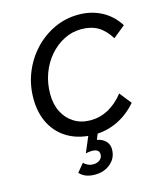

<svg xmlns="http://www.w3.org/2000/svg" viewBox="-140 -834 1016 1195"><g transform="rotate(-15 368.0 -236.5)"><path d="M598 -191 658 -115Q603 -51 532.5 -17.5Q462 16 384 16Q290 16 220 -22.5Q150 -61 112 -132Q74 -203 74 -298Q74 -387 106 -465.5Q138 -544 194 -603.5Q250 -663 323 -697Q396 -731 479 -731Q562 -731 628.5 -695.5Q695 -660 736 -594L658 -531Q624 -587 579.5 -613Q535 -639 473 -639Q413 -639 360.5 -612Q308 -585 267.5 -538Q227 -491 204.5 -429.5Q182 -368 182 -298Q182 -232 207.5 -182Q233 -132 278.5 -104Q324 -76 384 -76Q506 -76 598 -191ZM224 220 268 167Q278 178 294 185.5Q310 193 328 193Q355 193 371.5 179.5Q388 166 388 144Q388 110 340 110Q324 110 301 115L354 -10H414L389 52Q424 58 444.5 79.5Q465 101 465 132Q465 187 424.5 222.5Q384 258 322 258Q258 258 224 220Z"/></g></svg>

Font: Wix Madefor Text Medium
Style: Italic
Weight: 500
Italic angle: -12°
Designer: Dalton Maag Ltd
Foundry: Dalton Maag Ltd
Version: Version 3.100